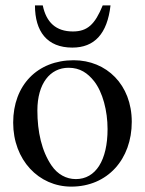

<svg xmlns="http://www.w3.org/2000/svg" viewBox="-20 -684 540 714"><path d="M362 -664C333 -593 305 -567 251 -567C188 -567 152 -601 139 -664H110C110 -567 155 -507 249 -507C331 -507 379 -558 391 -664ZM470 -231C470 -369 376 -460 254 -460C119 -460 29 -367 29 -228C29 -89 124 10 245 10C380 10 470 -92 470 -231ZM380 -204C380 -88 336 -18 262 -18C226 -18 194 -36 172 -68C135 -122 119 -194 119 -273C119 -373 166 -432 235 -432C278 -432 306 -412 330 -382C362 -341 380 -272 380 -204Z"/></svg>

Font: STIX Math
Style: Regular
Weight: 400
Designer: MicroPress Inc., with final additions and corrections provided by Coen Hoffman, Elsevier (retired)
Version: Version 1.1.0